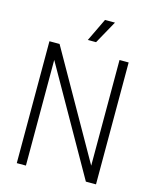

<svg xmlns="http://www.w3.org/2000/svg" viewBox="-136 -1035 906 1126"><g transform="rotate(15 317.0 -472.5)"><path d="M502 -740H557.5V0H496L132 -641.5V0H76.5V-740H138L502 -98.5ZM292 -805.5 359 -945H419.5L342 -805.5Z"/></g></svg>

Font: Encode Sans Condensed Light
Style: Regular
Weight: 300
Width: 3
Designer: Multiple Designers
Foundry: Impallari Type
Version: Version 2.000